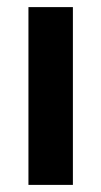

<svg xmlns="http://www.w3.org/2000/svg" viewBox="-20 -520 285 540"><path d="M60 -500H185V0H60Z"/></svg>

Font: Urbanist
Style: Bold
Weight: 700
Designer: Corey Hu
Foundry: Corey Hu
Version: Version 1.330; ttfautohint (v1.8.4.7-5d5b)